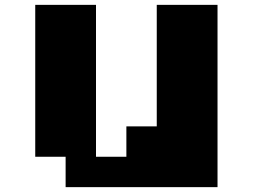

<svg xmlns="http://www.w3.org/2000/svg" viewBox="-20 -770 1040 790"><path d="M125 -750H375V-125H500V-250H625V-750H875V0H250V-125H125Z"/></svg>

Font: Dogica Pixel
Style: Bold
Weight: 700
Designer: Roberto Mocci
Version: Version 001.000